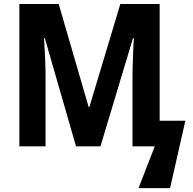

<svg xmlns="http://www.w3.org/2000/svg" viewBox="-20 -734 967 963"><path d="M361.3 0 204.6 -543.5H200.7Q202.1 -521 203.6 -494.1Q205.1 -467.3 206.3 -440.2Q207.5 -413.1 208 -389.6Q208.5 -366.2 208.5 -350.1V0H77.1V-713.9H274.4L424.8 -196.8H428.2L583.5 -713.9H780.8V-128.4H909.7L833 209.5H674.8L756.3 0H644.5V-353.5Q644.5 -371.6 645.3 -396Q646 -420.4 647 -447.3Q647.9 -474.1 648.9 -499Q649.9 -523.9 651.4 -542.5H647L483.9 0Z"/></svg>

Font: Open Sans SemiCondensed
Style: Bold
Weight: 700
Width: 4
Designer: Monotype Design Team
Foundry: Monotype Imaging Inc.
Version: Version 3.003